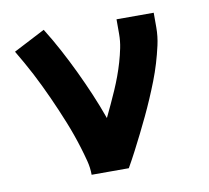

<svg xmlns="http://www.w3.org/2000/svg" viewBox="-64 -599 729 671"><g transform="rotate(-10 300.0 -264.0)"><path d="M209 0Q209 -25 202.5 -50Q196 -75 188.5 -99.5Q181 -124 172.5 -148Q164 -172 154.5 -195.5Q145 -219 135 -242.5Q125 -266 114.5 -289Q104 -312 93 -335Q82 -358 70 -381Q58 -404 45.5 -426Q33 -448 20 -470L132 -528Q157 -488 179.5 -446Q202 -404 222.5 -361Q243 -318 261.5 -274.5Q280 -231 296 -186Q307 -209 317.5 -231.5Q328 -254 338 -277Q348 -300 356.5 -323Q365 -346 372 -370Q379 -394 384 -418.5Q389 -443 389 -468V-520H521V-468Q521 -436 514 -405Q507 -374 498 -344Q489 -314 477.5 -284.5Q466 -255 453.5 -226Q441 -197 427.5 -168.5Q414 -140 400 -112Q386 -84 371.5 -56Q357 -28 341 0Z"/></g></svg>

Font: Iosevka Extrabold Extended
Style: Regular
Weight: 800
Width: 7
Monospace: yes
Designer: Belleve Invis
Foundry: Belleve Invis
Version: Version 32.5.0; ttfautohint (v1.8.4)